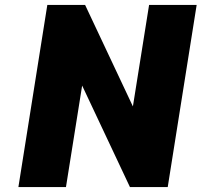

<svg xmlns="http://www.w3.org/2000/svg" viewBox="-20 -763 822 783"><path d="M55 0 173 -743H327L522 -329L588 -743H782L664 0H510L315 -414L249 0Z"/></svg>

Font: Exo Thin Black
Style: Italic
Weight: 900
Italic angle: -9°
Version: Version 2.000